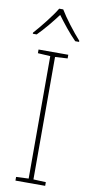

<svg xmlns="http://www.w3.org/2000/svg" viewBox="-103 -990 490 1030"><g transform="rotate(10 141.5 -474.5)"><path d="M154 -949H132C108 -908 53 -839 16 -798V-792H37C74 -829 115 -879 143 -917C171 -879 210 -829 247 -792H268V-798C231 -839 178 -908 154 -949ZM223 0V-20L155 -23V-690L223 -694V-714H61V-694L129 -690V-23L61 -20V0Z"/></g></svg>

Font: Noto Sans Gurmukhi Thin
Style: Regular
Weight: 100
Designer: Jelle Bosma - Monotype Design Team
Foundry: Monotype Imaging Inc.
Version: Version 2.004